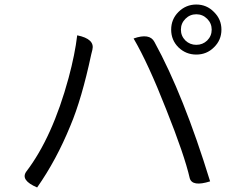

<svg xmlns="http://www.w3.org/2000/svg" viewBox="-20 -824 1040 848"><path d="M799 -645Q819 -626 847 -626Q875 -626 895 -645Q915 -665 915 -693Q915 -721 895 -741Q875 -761 847 -761Q819 -761 799 -741Q779 -721 779 -693Q779 -665 799 -645ZM768 -771Q801 -804 847 -804Q893 -804 925 -771Q958 -739 958 -693Q958 -647 925 -615Q893 -583 847 -583Q801 -583 768 -615Q736 -647 736 -693Q736 -739 768 -771ZM144 4Q69 -28 96 -66Q212 -218 283 -480Q311 -584 321 -668Q400 -652 388 -604L383 -584Q341 -387 291 -269Q229 -117 144 4ZM908 -23Q829 2 818 -37Q795 -138 714 -341Q634 -545 570 -654Q641 -679 662 -639Q791 -404 908 -23Z"/></svg>

Font: Swei Half Moon CJK TC
Style: DemiLight
Weight: 350
Version: Version 2.125